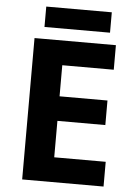

<svg xmlns="http://www.w3.org/2000/svg" viewBox="-59 -921 678 966"><g transform="rotate(5 280.0 -438.5)"><path d="M501 0H90V-714H501V-590H241V-433H483V-309H241V-125H501ZM466 -877V-774H135V-877Z"/></g></svg>

Font: Noto Sans Telugu
Style: Bold
Weight: 700
Designer: Jelle Bosma - Monotype Design Team
Foundry: Monotype Imaging Inc.
Version: Version 2.005; ttfautohint (v1.8.4.7-5d5b)